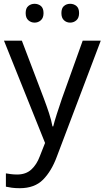

<svg xmlns="http://www.w3.org/2000/svg" viewBox="-20 -750 550 1010"><path d="M1 -536H95L211 -231Q226 -191 238 -154.5Q250 -118 256 -85H260Q266 -110 279 -150.5Q292 -191 306 -232L415 -536H510L279 74Q251 150 206.5 195Q162 240 84 240Q60 240 42 237.5Q24 235 11 232V162Q22 164 37.5 166Q53 168 70 168Q116 168 144.5 142Q173 116 189 73L217 2ZM115 -681Q115 -707 129 -718.5Q143 -730 162 -730Q181 -730 195 -718.5Q209 -707 209 -681Q209 -656 195 -643.5Q181 -631 162 -631Q143 -631 129 -643.5Q115 -656 115 -681ZM303 -681Q303 -707 316.5 -718.5Q330 -730 349 -730Q368 -730 382 -718.5Q396 -707 396 -681Q396 -656 382 -643.5Q368 -631 349 -631Q330 -631 316.5 -643.5Q303 -656 303 -681Z"/></svg>

Font: Noto Sans Modi
Style: Regular
Weight: 400
Designer: Monotype Design Team
Foundry: Monotype Imaging Inc.
Version: Version 2.003; ttfautohint (v1.8.4.7-5d5b)